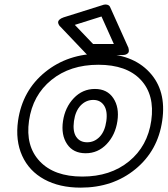

<svg xmlns="http://www.w3.org/2000/svg" viewBox="-20 -820 761 872"><path d="M62 -272Q82 -409.2 185.1 -492.7Q288.1 -576.2 434.1 -576.2Q580.1 -576.2 658.4 -492.4Q736.8 -408.7 716.8 -272Q697.3 -135.7 595 -51.8Q492.7 32.2 346.2 32.2Q250 32.2 181.2 -5.4Q112.3 -43 80.8 -112.3Q49.3 -181.6 62 -272ZM111.8 -272Q95.2 -156.7 160.6 -87.4Q226.1 -18.1 354 -18.1Q481.4 -18.1 565.9 -87.2Q650.4 -156.2 667 -272Q683.6 -388.7 619.4 -457.3Q555.2 -525.9 426.8 -525.9Q298.3 -525.9 213.4 -456.8Q128.4 -387.7 111.8 -272ZM253.9 -699.2Q252.4 -700.2 250.7 -702.1Q249 -704.1 246.3 -709.5Q243.7 -714.8 243.9 -720Q244.1 -725.1 250.2 -731Q256.3 -736.8 269 -741.2L452.1 -798.8Q461.4 -800.8 469.2 -797.9Q477.1 -794.9 480 -788.1L561 -607.9Q562 -606.4 563 -603.8Q564 -601.1 564.9 -594.5Q565.9 -587.9 564.2 -583Q562.5 -578.1 554.9 -574Q547.4 -569.8 534.2 -569.8H386.2Q376 -569.8 370.1 -577.1ZM266.1 -270Q275.4 -332.5 315.2 -374.3Q355 -416 411.1 -416Q466.8 -416 494.6 -374.3Q522.5 -332.5 513.2 -270Q503.9 -207 464.4 -165.5Q424.8 -124 369.1 -124Q312.5 -124 284.7 -165.5Q256.8 -207 266.1 -270ZM315.9 -270Q309.6 -223.1 326.2 -198.5Q342.8 -173.8 376 -173.8Q408.7 -173.8 432.6 -198.7Q456.5 -223.6 462.9 -270Q469.2 -315.9 452.4 -341.1Q435.5 -366.2 403.8 -366.2Q370.6 -366.2 346.4 -341.1Q322.3 -315.9 315.9 -270ZM319.8 -707 402.8 -620.1H497.1L440.9 -745.1Z"/></svg>

Font: Trueno ExtraBold Outline
Style: Italic
Weight: 800
Width: 6
Designer: Julieta Ulanovsky
Foundry: Julieta Ulanovsky
Version: Version 3.001b | FøM Fix